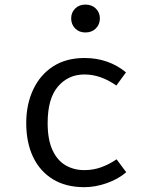

<svg xmlns="http://www.w3.org/2000/svg" viewBox="-20 -784 640 816"><path d="M338.5 -61Q378 -61 412.2 -74Q446.5 -87 475.5 -107L516.5 -52Q482 -22.5 433.5 -5.5Q385 11.5 338.5 11.5Q260 11.5 204.8 -22.2Q149.5 -56 120.5 -117.2Q91.5 -178.5 91.5 -261Q91.5 -340 120.8 -402.8Q150 -465.5 205.2 -501.5Q260.5 -537.5 339.5 -537.5Q390 -537.5 434.2 -522.2Q478.5 -507 515.5 -476.5L474.5 -420.5Q441 -444 407.2 -455.8Q373.5 -467.5 338.5 -467.5Q270.5 -467.5 226.5 -416.5Q182.5 -365.5 182.5 -261Q182.5 -191 202.8 -146.8Q223 -102.5 258.2 -81.8Q293.5 -61 338.5 -61ZM343 -764.5Q370.5 -764.5 387.5 -747.5Q404.5 -730.5 404.5 -706Q404.5 -680.5 387.5 -663.2Q370.5 -646 343 -646Q316 -646 299.2 -663.2Q282.5 -680.5 282.5 -706Q282.5 -730.5 299.2 -747.5Q316 -764.5 343 -764.5Z"/></svg>

Font: Fast_Mono
Style: Regular
Weight: 400
Monospace: yes
Designer: Carrois Corporate, Edenspiekermann AG, Nikita Prokopov
Foundry: Carrois Corporate, Edenspiekermann AG, Nikita Prokopov
Version: Version 5.002